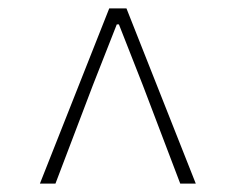

<svg xmlns="http://www.w3.org/2000/svg" viewBox="-20 -758 561 457"><path d="M75 -321 240 -738H281L446 -321H409L320 -555L263 -700H258L201 -555L112 -321Z"/></svg>

Font: Noto Sans HK Thin Thin
Style: Regular
Weight: 250
Version: Version 2.004-H2;hotconv 1.0.118;makeotfexe 2.5.65603